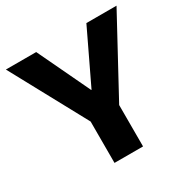

<svg xmlns="http://www.w3.org/2000/svg" viewBox="-163 -884 1027 1037"><g transform="rotate(-30 350.5 -365.0)"><path d="M261 0V-258L5 -730H194L349 -404H351L507 -730H695L439 -258V0Z"/></g></svg>

Font: M PLUS 2 ExtraBold
Style: Regular
Weight: 800
Version: Version 1.001